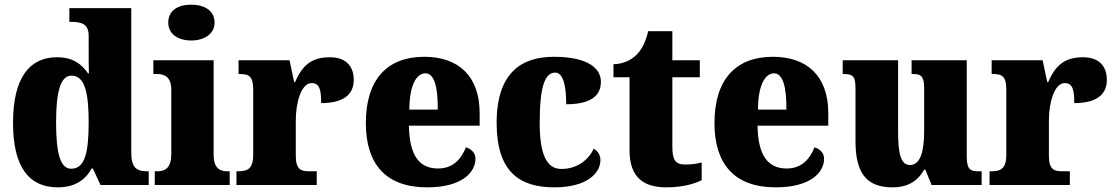

<svg xmlns="http://www.w3.org/2000/svg" viewBox="-20 -795 4790 825"><path d="M228 10C301 10 346 -21 374 -71H379L412 0H619V-59H611C565 -59 544 -77 544 -140V-760H278V-701H286C327 -701 361 -694 361 -642V-593C361 -554 361 -510 362 -480H358C331 -519 294 -549 225 -549C106 -549 36 -460 36 -267C36 -75 106 10 228 10ZM286 -70C239 -70 221 -136 221 -269C221 -398 239 -470 287 -470C344 -470 361 -398 361 -270C361 -137 344 -70 286 -70Z M802 -621C856 -621 902 -648 902 -698C902 -751 856 -775 802 -775C746 -775 703 -751 703 -698C703 -648 746 -621 802 -621ZM645 0H967V-59H957C922 -59 898 -75 898 -130V-536H639V-477H656C690 -477 716 -461 716 -410V-133C716 -76 692 -59 656 -59H645Z M996 0H1341V-59H1308C1273 -59 1251 -67 1251 -126V-278C1251 -356 1275 -438 1319 -438C1354 -438 1360 -407 1360 -352C1443 -352 1500 -380 1500 -452C1500 -507 1470 -549 1397 -549C1323 -549 1280 -518 1248 -442H1244L1224 -536H1005V-477H1009C1050 -477 1068 -468 1068 -409V-131C1068 -68 1043 -59 1001 -59H996Z M1815 10C1966 10 2023 -55 2023 -113C2023 -138 2005 -155 1982 -162C1961 -110 1926 -71 1862 -71C1781 -71 1739 -128 1737 -255H2041V-309C2041 -467 1951 -551 1803 -551C1644 -551 1552 -454 1552 -266C1552 -91 1637 10 1815 10ZM1861 -324H1739C1739 -425 1768 -480 1808 -480C1845 -480 1862 -424 1861 -324Z M2362 10C2509 10 2560 -56 2560 -107C2560 -127 2550 -146 2531 -156C2509 -108 2460 -69 2392 -69C2326 -69 2299 -137 2299 -268C2299 -434 2325 -483 2366 -483C2402 -483 2413 -419 2413 -347C2543 -347 2562 -403 2562 -444C2562 -497 2513 -551 2360 -551C2222 -551 2114 -484 2114 -267C2114 -56 2213 10 2362 10Z M2843 10C2921 10 2973 -9 2995 -21V-97C2975 -91 2949 -88 2924 -88C2879 -88 2869 -112 2869 -167V-463H2987V-536H2869V-661H2765C2756 -619 2739 -586 2722 -567C2704 -546 2669 -520 2616 -519V-463H2685V-150C2685 -32 2746 10 2843 10Z M3313 10C3464 10 3521 -55 3521 -113C3521 -138 3503 -155 3480 -162C3459 -110 3424 -71 3360 -71C3279 -71 3237 -128 3235 -255H3539V-309C3539 -467 3449 -551 3301 -551C3142 -551 3050 -454 3050 -266C3050 -91 3135 10 3313 10ZM3359 -324H3237C3237 -425 3266 -480 3306 -480C3343 -480 3360 -424 3359 -324Z M3815 10C3882 10 3924 -18 3951 -66H3956L3983 0H4198V-59H4186C4154 -59 4134 -63 4134 -120V-536H3897V-477H3901C3933 -477 3951 -472 3951 -417V-233C3951 -142 3934 -86 3890 -86C3849 -86 3839 -139 3839 -230V-536H3601V-477H3604C3652 -477 3656 -462 3656 -405V-189C3656 -55 3700 10 3815 10Z M4232 0H4577V-59H4544C4509 -59 4487 -67 4487 -126V-278C4487 -356 4511 -438 4555 -438C4590 -438 4596 -407 4596 -352C4679 -352 4736 -380 4736 -452C4736 -507 4706 -549 4633 -549C4559 -549 4516 -518 4484 -442H4480L4460 -536H4241V-477H4245C4286 -477 4304 -468 4304 -409V-131C4304 -68 4279 -59 4237 -59H4232Z"/></svg>

Font: Noto Serif Ethiopic SemiCondensed Black
Style: Regular
Weight: 900
Width: 4
Designer: Monotype Design Team
Foundry: Monotype Imaging Inc.
Version: Version 2.102